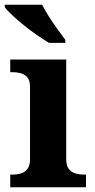

<svg xmlns="http://www.w3.org/2000/svg" viewBox="-26 -786 398 806"><path d="M17 0V-53H29Q44 -53 60.5 -57.5Q77 -62 88.5 -76Q100 -90 100 -118V-422Q100 -449 88 -462Q76 -475 59.5 -479Q43 -483 29 -483H17V-536H252V-118Q252 -90 263.5 -76Q275 -62 292 -57.5Q309 -53 323 -53H335V0ZM180 -606Q156 -620 128 -639.5Q100 -659 73 -681Q46 -703 24.5 -723Q3 -743 -6 -756V-766H151Q162 -744 179 -717Q196 -690 215 -664Q234 -638 248 -619V-606Z"/></svg>

Font: Noto Serif Yezidi
Style: Bold
Weight: 700
Designer: Dalton Maag Ltd
Foundry: Dalton Maag Ltd
Version: Version 1.001; ttfautohint (v1.8.4.7-5d5b)